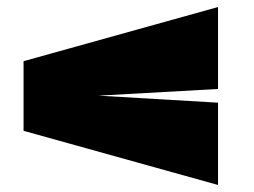

<svg xmlns="http://www.w3.org/2000/svg" viewBox="-20 -516 722 546"><path d="M600 10V-224L260 -244L600 -263V-496L47 -342V-144Z"/></svg>

Font: Anybody ExtraExpanded Black
Style: Regular
Weight: 900
Width: 8
Version: Version 1.113;gftools[0.9.25]